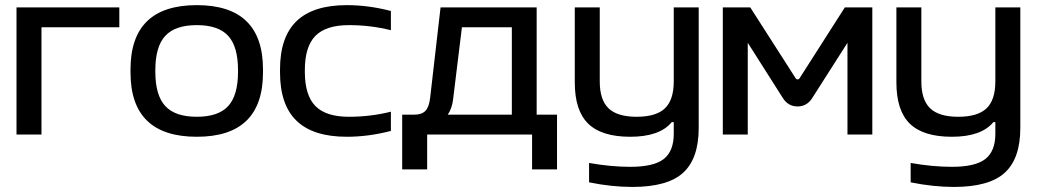

<svg xmlns="http://www.w3.org/2000/svg" viewBox="-20 -529 4082 755"><path d="M44.9 0V-500H449.2V-421.9H143.1V0Z M493.2 -255.9Q493.2 -508.8 753.9 -508.8Q1014.2 -508.8 1014.2 -255.9V-244.1Q1014.2 8.8 753.9 8.8Q493.2 8.8 493.2 -244.1ZM590.8 -247.1Q590.8 -154.8 629.6 -112.3Q668.5 -69.8 753.9 -69.8Q838.9 -69.8 877.4 -112.1Q916 -154.3 916 -247.1V-252.9Q916 -345.7 877.4 -387.9Q838.9 -430.2 753.9 -430.2Q668.5 -430.2 629.6 -387.7Q590.8 -345.2 590.8 -252.9Z M1081.1 -255.9Q1081.1 -383.3 1146.2 -446Q1211.4 -508.8 1343.8 -508.8Q1429.2 -508.8 1517.1 -485.8V-410.2Q1437 -430.2 1352.1 -430.2Q1261.7 -430.2 1220.2 -387.9Q1178.7 -345.7 1178.7 -252.9V-247.1Q1178.7 -154.3 1220.2 -112.1Q1261.7 -69.8 1352.1 -69.8Q1437 -69.8 1517.1 -89.8V-14.2Q1429.2 8.8 1343.8 8.8Q1211.4 8.8 1146.2 -54Q1081.1 -116.7 1081.1 -244.1Z M1609.4 -78.1Q1638.2 -78.1 1652.6 -92.8Q1667 -107.4 1671.4 -144L1712.4 -500H2090.3V-78.1H2170.4V137.2H2072.3V0H1659.7V137.2H1561.5V-78.1ZM1740.7 -78.1H1992.7V-421.9H1796.4L1761.7 -138.2Q1757.3 -102.1 1740.7 -78.1Z M2727.5 -25.9Q2727.5 94.2 2666.5 150.1Q2605.5 206.1 2466.3 206.1Q2385.3 206.1 2296.4 188V111.8Q2382.3 127 2458.5 127Q2550.8 127 2590.1 96.2Q2629.4 65.4 2629.4 -2.9V-48.8H2621.6Q2574.2 8.8 2458.5 8.8Q2345.7 8.8 2293 -42.7Q2240.2 -94.2 2240.2 -205.1V-500H2338.4V-209Q2338.4 -136.2 2373 -103Q2407.7 -69.8 2483.4 -69.8Q2560.1 -69.8 2594.7 -103Q2629.4 -136.2 2629.4 -209V-500H2727.5Z M2822.3 -500H2930.2L3109.4 -220.2Q3111.8 -216.8 3116.5 -216.8Q3121.1 -216.8 3123.5 -220.2L3302.2 -500H3410.2V0H3312.5V-360.8L3174.3 -144Q3153.3 -110.4 3116.2 -110.4Q3079.1 -110.4 3058.1 -144L2920.4 -360.8V0H2822.3Z M3992.2 -25.9Q3992.2 94.2 3931.2 150.1Q3870.1 206.1 3731 206.1Q3649.9 206.1 3561 188V111.8Q3647 127 3723.1 127Q3815.4 127 3854.7 96.2Q3894 65.4 3894 -2.9V-48.8H3886.2Q3838.9 8.8 3723.1 8.8Q3610.4 8.8 3557.6 -42.7Q3504.9 -94.2 3504.9 -205.1V-500H3603V-209Q3603 -136.2 3637.7 -103Q3672.4 -69.8 3748 -69.8Q3824.7 -69.8 3859.4 -103Q3894 -136.2 3894 -209V-500H3992.2Z"/></svg>

Font: LT Wave
Style: Regular
Weight: 400
Designer: Daniel Lyons
Version: Version 2.5 (Glyphs App)